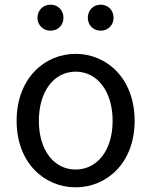

<svg xmlns="http://www.w3.org/2000/svg" viewBox="-20 -787 646 820"><path d="M196 -656C228 -656 251 -680 251 -711C251 -743 228 -767 196 -767C164 -767 140 -743 140 -711C140 -680 164 -656 196 -656ZM410 -656C442 -656 465 -680 465 -711C465 -743 442 -767 410 -767C378 -767 355 -743 355 -711C355 -680 378 -656 410 -656ZM303 13C436 13 555 -91 555 -271C555 -452 436 -557 303 -557C170 -557 51 -452 51 -271C51 -91 170 13 303 13ZM303 -63C210 -63 146 -146 146 -271C146 -396 210 -481 303 -481C396 -481 461 -396 461 -271C461 -146 396 -63 303 -63Z"/></svg>

Font: Spoqa Han Sans Neo
Style: Regular
Weight: 400
Designer: [Spoqa Han Sans Neo] Dong-huui Kim ___ Younghwa Kang ___ Yujin Lee ___ [Noto Sans] Ryoko NISHIZUKA ____ (kana & ideograp
Foundry: Spoqa (http://www.spoqa-han-sans.com)
Version: Version 1.100;hotconv 1.0.109;makeotfexe 2.5.65596